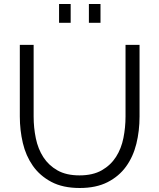

<svg xmlns="http://www.w3.org/2000/svg" viewBox="-20 -934 795 959"><path d="M275 -820V-914H333V-820ZM424 -820V-914H482V-820ZM377 -58Q444 -58 488.5 -83.5Q533 -109 559.5 -150.5Q586 -192 596.5 -245Q607 -298 607 -352V-710H677V-352Q677 -280 661 -215.5Q645 -151 609.5 -102Q574 -53 517 -24Q460 5 378 5Q294 5 236.5 -25.5Q179 -56 144 -106Q109 -156 94 -220Q79 -284 79 -352V-710H148V-352Q148 -296 159 -243Q170 -190 196.5 -149Q223 -108 267 -83Q311 -58 377 -58Z"/></svg>

Font: PTCRaleway
Style: Regular
Weight: 400
Designer: Matt McInerney, Pablo Impallari, Rodrigo Fuenzalida
Foundry: Matt McInerney, Pablo Impallari, Rodrigo Fuenzalida
Version: Version 3.000g; ttfautohint (v1.5) -l 8 -r 28 -G 28 -x 14 -D